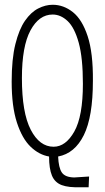

<svg xmlns="http://www.w3.org/2000/svg" viewBox="-20 -650 440 806"><path d="M321 136Q268 138 239 127Q210 116 198 87Q186 58 186 7Q144 0 108.5 -34Q73 -68 51 -135.5Q29 -203 29 -308Q29 -402 44.5 -464.5Q60 -527 85 -563Q110 -599 140.5 -614.5Q171 -630 201 -630Q247 -630 286 -599Q325 -568 348 -498Q371 -428 370 -311Q370 -160 332 -83Q294 -6 224 7Q226 54 239.5 74Q253 94 291 95L354 91L352 136ZM205 -34Q256 -34 292 -98Q328 -162 328 -298Q328 -407 310.5 -470.5Q293 -534 264 -561.5Q235 -589 201 -589Q144 -589 108 -522.5Q72 -456 72 -322Q72 -177 109 -105.5Q146 -34 205 -34Z"/></svg>

Font: Inconsolata Condensed Light
Style: Regular
Weight: 300
Width: 3
Monospace: yes
Designer: Raph Levien, Cyreal, Brenton Simpson
Foundry: Raph Levien, Cyreal, Google
Version: Version 3.001; ttfautohint (v1.8.2.53-6de2)